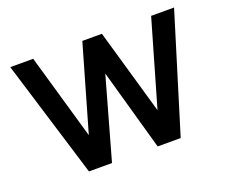

<svg xmlns="http://www.w3.org/2000/svg" viewBox="-94 -685 982 830"><g transform="rotate(-20 397.0 -270.0)"><path d="M501.5 0H607.5L773.5 -540H668L554.5 -147.5L441.5 -540H351.5L238.5 -147.5L125.5 -540H20L185.5 0H291.5L396.5 -373.5Z"/></g></svg>

Font: Vela Sans SemBd
Style: Regular
Weight: 600
Designer: Principal design: Mikhail Sharanda - project Manrope.
Design modification: Ravid Balaliev
Foundry: Mikhail Sharanda
Version: Version 1.001